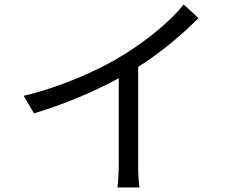

<svg xmlns="http://www.w3.org/2000/svg" viewBox="-20 -801 1040 852"><path d="M795 -781C739 -710 634 -623 532 -560C422 -491 252 -415 85 -376L131 -298C262 -337 400 -395 507 -454V-76C507 -38 504 12 501 31H599C595 11 593 -38 593 -76V-504C696 -569 792 -651 861 -721Z"/></svg>

Font: Noto Sans Mono CJK JP Regular
Style: Regular
Weight: 400
Designer: Ryoko NISHIZUKA (kana & ideographs); Paul D. Hunt (Latin, Greek & Cyrillic); Wenlong ZHANG (bopomofo); Sandoll Communica
Foundry: Adobe Systems Incorporated
Version: Version 1.004;PS 1.004;hotconv 1.0.82;makeotf.lib2.5.63406